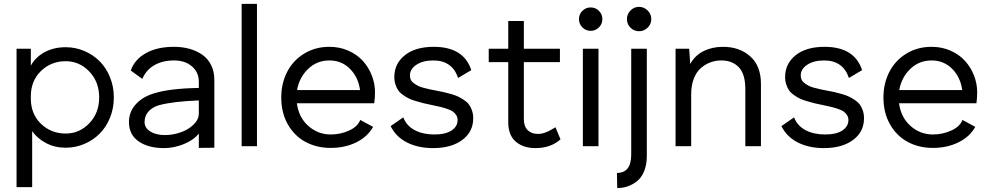

<svg xmlns="http://www.w3.org/2000/svg" viewBox="-20 -750 5073 985"><path d="M138.2 -500V-413.1Q161.6 -456.5 208.7 -482.2Q255.9 -507.8 316.9 -507.8Q366.7 -507.8 411.9 -488.8Q457 -469.7 490.7 -436.3Q524.4 -402.8 544.2 -354.2Q564 -305.7 564 -250Q564 -194.3 544.2 -145.8Q524.4 -97.2 490.7 -63.7Q457 -30.3 411.9 -11.2Q366.7 7.8 316.9 7.8Q261.2 7.8 216.3 -15.9Q171.4 -39.6 145 -77.1V210H64.9V-500ZM138.2 -244.1Q138.2 -165 190.2 -115Q242.2 -64.9 316.9 -64.9Q387.7 -64.9 438.2 -117.7Q488.8 -170.4 488.8 -250Q488.8 -330.1 438.2 -383.1Q387.7 -436 316.9 -436Q242.2 -436 190.2 -385.7Q138.2 -335.4 138.2 -255.9Z M872.6 -509.8Q916 -509.8 953.1 -499.3Q990.2 -488.8 1018.8 -468.5Q1047.4 -448.2 1063.5 -415.3Q1079.6 -382.3 1079.6 -339.8V-94.2V7.8L1000 8.8V-64.9Q973.1 -30.8 922.4 -10.5Q871.6 9.8 821.8 9.8Q740.7 9.8 691.2 -24.7Q641.6 -59.1 641.6 -124Q641.6 -175.8 676 -214.4Q710.4 -252.9 770 -271Q851.1 -296.4 1000 -298.8V-330.1Q1000 -379.4 964.6 -409.7Q929.2 -439.9 872.6 -439.9Q814.5 -439.9 772.2 -415.8Q730 -391.6 710 -345.2L650.9 -388.2Q670.4 -444.8 728.3 -477.3Q786.1 -509.8 872.6 -509.8ZM721.7 -124Q721.7 -93.3 751.5 -75.2Q781.2 -57.1 825.7 -57.1Q866.7 -57.1 906.2 -70.8Q945.8 -84.5 972.9 -110.6Q1000 -136.7 1000 -168V-234.9Q865.2 -229.5 794.9 -210Q761.7 -200.2 741.7 -178Q721.7 -155.8 721.7 -124Z M1219.7 -730H1298.3V0H1219.7Z M1676.3 8.8Q1605.5 8.8 1548.3 -21.5Q1491.2 -51.8 1457 -111.3Q1422.9 -170.9 1422.9 -250Q1422.9 -321.3 1452.6 -380.1Q1482.4 -439 1539.6 -474.4Q1596.7 -509.8 1669.9 -509.8Q1722.7 -509.8 1767.3 -490Q1812 -470.2 1841.6 -437.5Q1871.1 -404.8 1887.5 -362.8Q1903.8 -320.8 1903.8 -275.9Q1903.8 -248.5 1899.9 -220.2H1502.9Q1512.7 -147 1562.3 -103.5Q1611.8 -60.1 1676.3 -60.1Q1726.6 -60.1 1771 -80.3Q1815.4 -100.6 1828.1 -134.8L1894 -99.1Q1865.7 -48.3 1807.9 -19.8Q1750 8.8 1676.3 8.8ZM1503.9 -288.1H1827.1Q1817.9 -354.5 1775.1 -397.2Q1732.4 -439.9 1669.9 -439.9Q1606 -439.9 1560.8 -396.5Q1515.6 -353 1503.9 -288.1Z M2201.7 9.8Q2125.5 9.8 2068.6 -18.8Q2011.7 -47.4 1983.9 -103L2048.8 -147.9Q2065.9 -104 2108.2 -82Q2150.4 -60.1 2208 -60.1Q2266.1 -60.1 2296.9 -80.8Q2327.6 -101.6 2327.6 -133.8Q2327.6 -147.9 2321 -158.7Q2314.5 -169.4 2304.7 -176.8Q2294.9 -184.1 2276.1 -190.7Q2257.3 -197.3 2241 -201.2Q2224.6 -205.1 2196.8 -210.9Q2169.9 -216.3 2154.1 -220.2Q2138.2 -224.1 2115 -231Q2091.8 -237.8 2077.9 -244.6Q2064 -251.5 2048.1 -262.5Q2032.2 -273.4 2023.4 -286.1Q2014.6 -298.8 2008.8 -316.4Q2002.9 -334 2002.9 -355Q2002.9 -423.3 2056.9 -466.6Q2110.8 -509.8 2205.1 -509.8Q2358.9 -509.8 2397.9 -390.1L2330.1 -350.1Q2300.3 -439.9 2202.6 -439.9Q2150.4 -439.9 2116.7 -418Q2083 -396 2083 -362.8Q2083 -350.1 2087.9 -340.1Q2092.8 -330.1 2104 -322.3Q2115.2 -314.5 2125.7 -309.1Q2136.2 -303.7 2154.5 -299.1Q2172.9 -294.4 2184.8 -291.7Q2196.8 -289.1 2217.8 -285.2Q2241.7 -280.8 2256.8 -277.3Q2272 -273.9 2294.2 -267.6Q2316.4 -261.2 2330.6 -254.4Q2344.7 -247.6 2360.8 -236.8Q2377 -226.1 2386.2 -213.4Q2395.5 -200.7 2401.6 -182.6Q2407.7 -164.6 2407.7 -143.1Q2407.7 -73.7 2351.6 -32Q2295.4 9.8 2201.7 9.8Z M2667.5 -138.2Q2667.5 -102.1 2686.8 -82.5Q2706.1 -63 2739.7 -63Q2747.1 -63 2754.4 -64Q2761.7 -64.9 2769.3 -67.4Q2776.9 -69.8 2781.7 -71.5Q2786.6 -73.2 2795.2 -77.6Q2803.7 -82 2806.4 -83.5Q2809.1 -85 2818.6 -90.6Q2828.1 -96.2 2829.6 -97.2L2855.5 -35.2Q2805.7 9.8 2726.6 9.8Q2665.5 9.8 2626.5 -22.9Q2587.4 -55.7 2587.4 -124V-431.2H2487.3V-500H2587.4V-642.1H2667.5V-500H2852.5V-431.2H2667.5Z M3052.7 -609.4Q3035.2 -591.8 3010.3 -591.8Q2985.4 -591.8 2967.8 -609.4Q2950.2 -627 2950.2 -651.9Q2950.2 -676.8 2967.8 -694.3Q2985.4 -711.9 3010.3 -711.9Q3035.2 -711.9 3052.7 -694.3Q3070.3 -676.8 3070.3 -651.9Q3070.3 -627 3052.7 -609.4ZM2970.2 0V-500H3050.3V0Z M3298.3 50.8Q3298.3 95.2 3284.4 128.7Q3270.5 162.1 3247.6 179.9Q3224.6 197.8 3199.2 206.3Q3173.8 214.8 3146.5 214.8L3145 137.2Q3218.3 137.2 3218.3 43V-500H3298.3ZM3321.3 -651.9Q3321.3 -626.5 3302.7 -608.2Q3284.2 -589.8 3258.3 -589.8Q3232.9 -589.8 3214.6 -607.9Q3196.3 -626 3196.3 -651.9Q3196.3 -677.7 3214.6 -696.3Q3232.9 -714.8 3258.3 -714.8Q3283.7 -714.8 3302.5 -696.3Q3321.3 -677.7 3321.3 -651.9Z M3689 -509.8Q3773.9 -509.8 3828.9 -460.9Q3883.8 -412.1 3883.8 -319.8V0H3803.7V-292Q3803.7 -370.1 3770.3 -405Q3736.8 -439.9 3680.7 -439.9Q3651.9 -439.9 3625.5 -430.4Q3599.1 -420.9 3576.2 -401.4Q3553.2 -381.8 3539.6 -346.9Q3525.9 -312 3525.9 -266.1V0H3445.8V-500H3515.6L3521 -421.9Q3546.4 -466.8 3590.3 -488.3Q3634.3 -509.8 3689 -509.8Z M4206.5 9.8Q4130.4 9.8 4073.5 -18.8Q4016.6 -47.4 3988.8 -103L4053.7 -147.9Q4070.8 -104 4113 -82Q4155.3 -60.1 4212.9 -60.1Q4271 -60.1 4301.8 -80.8Q4332.5 -101.6 4332.5 -133.8Q4332.5 -147.9 4325.9 -158.7Q4319.3 -169.4 4309.6 -176.8Q4299.8 -184.1 4281 -190.7Q4262.2 -197.3 4245.8 -201.2Q4229.5 -205.1 4201.7 -210.9Q4174.8 -216.3 4158.9 -220.2Q4143.1 -224.1 4119.9 -231Q4096.7 -237.8 4082.8 -244.6Q4068.8 -251.5 4053 -262.5Q4037.1 -273.4 4028.3 -286.1Q4019.5 -298.8 4013.7 -316.4Q4007.8 -334 4007.8 -355Q4007.8 -423.3 4061.8 -466.6Q4115.7 -509.8 4210 -509.8Q4363.8 -509.8 4402.8 -390.1L4335 -350.1Q4305.2 -439.9 4207.5 -439.9Q4155.3 -439.9 4121.6 -418Q4087.9 -396 4087.9 -362.8Q4087.9 -350.1 4092.8 -340.1Q4097.7 -330.1 4108.9 -322.3Q4120.1 -314.5 4130.6 -309.1Q4141.1 -303.7 4159.4 -299.1Q4177.7 -294.4 4189.7 -291.7Q4201.7 -289.1 4222.7 -285.2Q4246.6 -280.8 4261.7 -277.3Q4276.9 -273.9 4299.1 -267.6Q4321.3 -261.2 4335.4 -254.4Q4349.6 -247.6 4365.7 -236.8Q4381.8 -226.1 4391.1 -213.4Q4400.4 -200.7 4406.5 -182.6Q4412.6 -164.6 4412.6 -143.1Q4412.6 -73.7 4356.4 -32Q4300.3 9.8 4206.5 9.8Z M4765.6 8.8Q4694.8 8.8 4637.7 -21.5Q4580.6 -51.8 4546.4 -111.3Q4512.2 -170.9 4512.2 -250Q4512.2 -321.3 4542 -380.1Q4571.8 -439 4628.9 -474.4Q4686 -509.8 4759.3 -509.8Q4812 -509.8 4856.7 -490Q4901.4 -470.2 4930.9 -437.5Q4960.4 -404.8 4976.8 -362.8Q4993.2 -320.8 4993.2 -275.9Q4993.2 -248.5 4989.3 -220.2H4592.3Q4602.1 -147 4651.6 -103.5Q4701.2 -60.1 4765.6 -60.1Q4815.9 -60.1 4860.4 -80.3Q4904.8 -100.6 4917.5 -134.8L4983.4 -99.1Q4955.1 -48.3 4897.2 -19.8Q4839.4 8.8 4765.6 8.8ZM4593.3 -288.1H4916.5Q4907.2 -354.5 4864.5 -397.2Q4821.8 -439.9 4759.3 -439.9Q4695.3 -439.9 4650.1 -396.5Q4605 -353 4593.3 -288.1Z"/></svg>

Font: Human Sans
Style: Regular
Weight: 400
Designer: Tim Radville
Foundry: Continuum
Version: Version 1.000;FEAKit 1.0